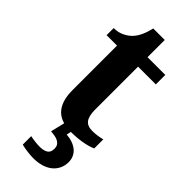

<svg xmlns="http://www.w3.org/2000/svg" viewBox="-287 -700 979 979"><g transform="rotate(45 202.5 -210.0)"><path d="M314 -70.8Q333.5 -70.8 351.3 -73.5Q369.1 -76.2 384.8 -80.1V-15.1Q377 -11.2 363.5 -6.8Q350.1 -2.4 332.3 1.2Q314.5 4.9 292 7.3Q269.5 9.8 243.2 9.8Q209.5 9.8 182.1 1.7Q154.8 -6.3 135.7 -25.1Q116.7 -43.9 106.4 -74Q96.2 -104 96.2 -147.9V-467.8H21V-519Q53.2 -519 78.6 -531.7Q104 -544.4 119.1 -561Q149.9 -593.3 165 -660.2H248V-536.1H376V-467.8H248V-158.2Q248 -112.8 263.4 -91.8Q278.8 -70.8 314 -70.8ZM342.3 126Q342.3 152.3 332 173.6Q321.8 194.8 303.2 209.7Q284.7 224.6 258.5 232.4Q232.4 240.2 200.7 240.2Q192.9 240.2 181.6 239.5Q170.4 238.8 158.2 237.3Q146 235.8 134.3 233.6Q122.6 231.4 113.3 229V168Q131.8 171.9 149.9 173.8Q168 175.8 181.6 175.8Q210 175.8 226.3 165.8Q242.7 155.8 242.7 129.9Q242.7 115.2 237.1 106Q231.4 96.7 221.2 91.1Q210.9 85.4 197.3 82.8Q183.6 80.1 167.5 79.1L188.5 -8.8H245.6L235.4 34.2Q259.8 36.1 279.5 43.2Q299.3 50.3 313.2 62Q327.1 73.7 334.7 90.1Q342.3 106.4 342.3 126Z"/></g></svg>

Font: Droids
Style: b
Weight: 700
Foundry: Ascender Corporation
Version: Version 1.00 build 113